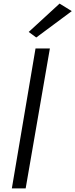

<svg xmlns="http://www.w3.org/2000/svg" viewBox="-20 -1050 420 1070"><path d="M178 -780 46 0H123L258 -780ZM380 -988 312 -1030 140 -872 182 -841Z"/></svg>

Font: Jost* 400 Book Italic
Style: Italic
Weight: 400
Italic angle: -10°
Version: Version 3.200; ttfautohint (v0.97) -l 8 -r 50 -G 200 -x 14 -